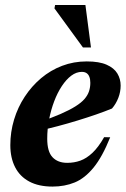

<svg xmlns="http://www.w3.org/2000/svg" viewBox="-20 -710 488 744"><path d="M297 -431.5Q276 -431.5 256.2 -416.8Q236.5 -402 219.5 -376.2Q202.5 -350.5 190 -317.5Q177.5 -284.5 170.2 -247.2Q163 -210 163 -172.5Q163 -122.5 183.5 -100.8Q204 -79 240.5 -79Q267.5 -79 291.2 -87.5Q315 -96 338 -117.5Q361 -139 383.5 -178.5L407 -178Q376.5 -102 342.5 -60.5Q308.5 -19 269.5 -3Q230.5 13 183.5 13Q130 13 93.5 -6.5Q57 -26 38.5 -62.2Q20 -98.5 20 -147.5Q20 -198.5 34.5 -246.5Q49 -294.5 75.8 -335.2Q102.5 -376 139.2 -407Q176 -438 220.8 -455Q265.5 -472 316 -472Q364.5 -472 393.2 -459.2Q422 -446.5 434.8 -425.2Q447.5 -404 447.5 -378.5Q447.5 -354 438.5 -330.8Q429.5 -307.5 414 -289.5Q386 -278 352 -266.2Q318 -254.5 280.5 -243Q243 -231.5 204.2 -221.2Q165.5 -211 128 -202L130 -236Q179.5 -253 214.5 -268.2Q249.5 -283.5 272.2 -297.8Q295 -312 307.5 -326.5Q320 -341 325 -356.5Q330 -372 330 -389Q330 -403 326.2 -412.5Q322.5 -422 315.2 -426.8Q308 -431.5 297 -431.5ZM332.5 -526H301.5L191 -677.5L193.5 -690.5H311Z"/></svg>

Font: Newsreader 36pt
Style: Bold Italic
Weight: 700
Italic angle: -17°
Designer: Hugues Gentile
Foundry: Production Type
Version: Version 1.003